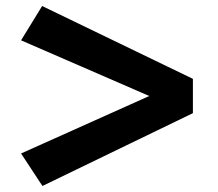

<svg xmlns="http://www.w3.org/2000/svg" viewBox="-20 -633 724 638"><path d="M50 -123 476 -314 50 -499 120 -613 621 -371V-257L121 -15Z"/></svg>

Font: Fix15 Mono
Style: Bold
Weight: 700
Designer: Carrois Corporate & Edenspiekermann AG
Foundry: Carrois Corporate GbR & Edenspiekermann AG
Version: Version 3.206